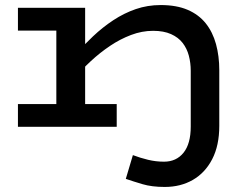

<svg xmlns="http://www.w3.org/2000/svg" viewBox="-20 -502 997 760"><path d="M632 238Q581 238 544 227Q507 216 478 206L506 112Q535 123 566 130.5Q597 138 629 138Q678 138 706.5 102.5Q735 67 735 -1V-222Q735 -253 727.5 -281.5Q720 -310 703 -332Q686 -354 657 -367Q628 -380 586 -380Q542 -380 498.5 -363.5Q455 -347 415 -320Q375 -293 339.5 -260Q304 -227 275 -193V-283Q310 -322 348 -358Q386 -394 428.5 -422Q471 -450 517.5 -466Q564 -482 616 -482Q679 -482 723 -463Q767 -444 794.5 -409.5Q822 -375 835 -327.5Q848 -280 848 -224V-4Q848 74 820 128Q792 182 743.5 210Q695 238 632 238ZM51 0V-90H442V0ZM203 0V-471H317V0ZM51 -381V-471H292V-381Z"/></svg>

Font: BioRhyme SemiExpanded Medium
Style: Regular
Weight: 500
Width: 6
Designer: Aoife Mooney
Foundry: Aoife Mooney Type
Version: Version 1.600;gftools[0.9.33]